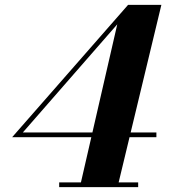

<svg xmlns="http://www.w3.org/2000/svg" viewBox="-20 -770 700 790"><path d="M308.5 0 462.5 -670 74 -225H623.5V-205.5H30L507 -750H644L463.5 0ZM223.5 0V-19.5H548.5V0Z"/></svg>

Font: Bodoni Moda 11pt
Style: Bold Italic
Weight: 700
Italic angle: -13°
Designer: Owen Earl
Foundry: indestructible type
Version: Version 2.004